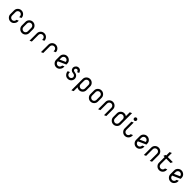

<svg xmlns="http://www.w3.org/2000/svg" viewBox="877 -3608 6669 6669"><g transform="rotate(45 4211.5 -273.5)"><path d="M174.8 -185.1Q174.8 -140.1 207.5 -109.9Q240.7 -79.1 283.2 -79.1Q324.2 -79.1 355.5 -109.9Q385.7 -139.6 386.7 -185.1V-191.9L464.8 -226.6V-183.6Q464.8 -115.2 406.2 -52.7Q356.4 0 280.3 0Q204.1 0 150.4 -53.7Q96.7 -107.4 96.7 -183.6V-363.3Q96.7 -439.5 150.4 -493.2Q204.1 -546.9 280.3 -546.9Q357.4 -546.9 410.6 -493.2Q464.8 -439.5 464.8 -363.3V-358.4L386.7 -323.2V-361.8Q385.7 -407.2 355.5 -437Q324.2 -467.8 281.7 -467.8Q237.8 -467.8 206.1 -437Q174.8 -406.2 174.8 -363.3Q174.8 -362.3 174.8 -361.8Z M736.3 -185.1Q736.3 -140.1 769 -109.9Q802.2 -79.1 844.7 -79.1Q885.7 -79.1 917 -109.9Q947.3 -139.6 948.2 -185.1V-361.8Q947.3 -407.2 917 -437Q885.7 -467.8 838.9 -467.8Q797.9 -467.8 767.1 -437Q736.8 -406.7 736.3 -364.7V-361.8ZM658.2 -363.3Q658.2 -439.5 711.9 -493.2Q765.6 -546.9 841.8 -546.9Q918 -546.9 972.2 -493.2Q1026.4 -439.5 1026.4 -363.3V-183.6Q1026.4 -107.4 972.2 -53.7Q918 0 841.8 0Q765.6 0 711.9 -53.7Q658.2 -107.4 658.2 -183.6Z M1219.7 0V-363.3Q1219.7 -439.5 1273.4 -493.2Q1327.1 -546.9 1403.3 -546.9Q1481 -546.9 1533.7 -493.2Q1587.9 -437.5 1587.9 -363.3V-361.3L1509.8 -327.1V-361.8Q1508.8 -407.2 1478.5 -437Q1447.3 -467.8 1404.8 -467.8Q1360.4 -467.8 1329.1 -437Q1297.9 -406.2 1297.9 -363.3Q1297.9 -362.3 1297.9 -361.8V-34.2Z M1781.2 0V-363.3Q1781.2 -439.5 1835 -493.2Q1888.7 -546.9 1964.8 -546.9Q2042.5 -546.9 2095.2 -493.2Q2149.4 -437.5 2149.4 -363.3V-361.3L2071.3 -327.1V-361.8Q2070.3 -407.2 2040 -437Q2008.8 -467.8 1966.3 -467.8Q1921.9 -467.8 1890.6 -437Q1859.4 -406.2 1859.4 -363.3Q1859.4 -362.3 1859.4 -361.8V-34.2Z M2529.3 -79.1Q2570.3 -79.1 2601.6 -109.9Q2631.8 -139.6 2632.8 -185.1V-191.9L2710.9 -226.6V-183.6Q2710.9 -115.2 2652.3 -52.7Q2602.5 0 2526.4 0Q2450.2 0 2396.5 -53.7Q2342.8 -107.4 2342.8 -183.6V-363.3Q2342.8 -439.5 2396.5 -493.2Q2450.2 -546.9 2526.4 -546.9Q2599.6 -546.9 2656.7 -493.2Q2710.9 -442.4 2710.9 -363.3V-317.4L2420.9 -188.5Q2420.9 -142.1 2451.7 -110.6Q2482.4 -79.1 2529.3 -79.1ZM2523.4 -467.8Q2482.4 -467.8 2451.7 -437Q2420.9 -406.2 2420.9 -363.3Q2420.9 -362.3 2420.9 -361.8V-273.9L2632.3 -368.2Q2629.9 -409.2 2601.6 -437Q2570.3 -467.8 2523.4 -467.8Z M3091.8 -79.1Q3135.3 -79.1 3163.6 -108.4Q3191.9 -138.7 3191.9 -175.8Q3191.9 -208.5 3163.6 -237.8Q3134.8 -267.1 3085.4 -269.5Q3024.9 -272.5 2989.3 -306.2Q2954.6 -338.9 2947.8 -399.9Q2947.3 -404.3 2947.3 -408.7Q2949.7 -461.9 2990.2 -503.4Q3031.7 -546.9 3091.3 -546.9Q3154.3 -546.9 3192.4 -503.4Q3217.8 -474.1 3231.9 -425.8L3161.1 -394.5Q3153.3 -426.8 3137.2 -445.8Q3119.1 -465.8 3090.8 -465.8Q3064 -465.8 3043.9 -445.8Q3025.4 -427.2 3025.4 -403.8Q3025.4 -402.8 3025.4 -401.4Q3025.4 -377.9 3043 -360.8Q3059.1 -344.7 3089.8 -341.3Q3174.8 -331.5 3220.2 -289.1Q3270 -241.2 3270 -172.4V-170.9Q3269 -105.5 3221.7 -53.7Q3171.9 0 3091.8 0Q3015.1 0 2965.8 -52.7Q2910.6 -110.8 2907.2 -183.6L2906.7 -188.5L2984.9 -222.7L2985.4 -185.1Q2985.8 -139.6 3016.1 -109.9Q3047.4 -79.1 3091.8 -79.1Z M3543.9 -185.1Q3543.9 -140.1 3576.7 -109.9Q3609.9 -79.1 3652.3 -79.1Q3693.4 -79.1 3724.6 -109.9Q3754.9 -139.6 3755.9 -185.1V-361.8Q3754.9 -407.2 3724.6 -437Q3693.4 -467.8 3646.5 -467.8Q3605.5 -467.8 3574.7 -437Q3544.4 -406.7 3543.9 -364.7V-361.8ZM3465.8 190.9V-363.3Q3465.8 -439.5 3520 -493.2Q3574.2 -546.9 3650.4 -546.9Q3726.6 -546.9 3780.3 -493.2Q3834 -439.5 3834 -363.3V-183.6Q3834 -107.4 3780.3 -53.7Q3726.6 0 3650.4 0Q3590.3 0 3543.9 -33.2V156.7Z M4105.5 -185.1Q4105.5 -140.1 4138.2 -109.9Q4171.4 -79.1 4213.9 -79.1Q4254.9 -79.1 4286.1 -109.9Q4316.4 -139.6 4317.4 -185.1V-361.8Q4316.4 -407.2 4286.1 -437Q4254.9 -467.8 4208 -467.8Q4167 -467.8 4136.2 -437Q4106 -406.7 4105.5 -364.7V-361.8ZM4027.3 -363.3Q4027.3 -439.5 4081.1 -493.2Q4134.8 -546.9 4210.9 -546.9Q4287.1 -546.9 4341.3 -493.2Q4395.5 -439.5 4395.5 -363.3V-183.6Q4395.5 -107.4 4341.3 -53.7Q4287.1 0 4210.9 0Q4134.8 0 4081.1 -53.7Q4027.3 -107.4 4027.3 -183.6Z M4588.9 0V-363.3Q4588.9 -439.5 4642.6 -493.2Q4696.3 -546.9 4772.5 -546.9Q4848.6 -546.9 4902.8 -493.2Q4957 -439.5 4957 -363.3V-34.2L4878.9 0V-361.8Q4877.9 -407.2 4847.7 -437Q4816.4 -467.8 4773.9 -467.8Q4730 -467.8 4698.2 -436.5Q4667 -406.2 4667 -363.3Q4667 -362.3 4667 -361.8V-34.2Z M5228.5 -185.1Q5228.5 -140.1 5261.2 -109.9Q5294.4 -79.1 5336.9 -79.1Q5377.9 -79.1 5409.2 -109.9Q5439.5 -139.6 5440.4 -185.1V-361.8Q5439.5 -407.2 5409.2 -437Q5377.9 -467.8 5331.1 -467.8Q5290 -467.8 5259.3 -437Q5229 -406.7 5228.5 -364.7V-361.8ZM5518.6 -737.8V-183.6Q5518.6 -107.4 5464.4 -53.7Q5410.2 0 5334 0Q5257.8 0 5204.1 -53.7Q5150.4 -107.4 5150.4 -183.6V-363.3Q5150.4 -439.5 5204.1 -493.2Q5257.8 -546.9 5334 -546.9Q5394 -546.9 5440.4 -513.7V-703.6Z M6002 -188.5 6080.1 -222.7V-183.6Q6080.1 -107.4 6026.4 -53.7Q5972.7 0 5896.5 0Q5820.3 0 5766.1 -53.7Q5711.9 -107.4 5711.9 -183.6V-512.7L5790 -546.9V-185.1Q5791 -139.6 5821.3 -109.9Q5852.5 -79.1 5899.4 -79.1Q5940.4 -79.1 5971.2 -112.3Q6002 -145.5 6002 -188.5ZM5705.1 -627.7Q5686.5 -646.5 5686.5 -673.3Q5686.5 -700.2 5705.1 -719Q5723.6 -737.8 5750 -737.8Q5776.4 -737.8 5794.9 -719Q5813.5 -700.2 5813.5 -673.3Q5813.5 -646.5 5794.9 -627.7Q5776.4 -608.9 5750 -608.9Q5723.6 -608.9 5705.1 -627.7Z M6460 -79.1Q6501 -79.1 6532.2 -109.9Q6562.5 -139.6 6563.5 -185.1V-191.9L6641.6 -226.6V-183.6Q6641.6 -115.2 6583 -52.7Q6533.2 0 6457 0Q6380.9 0 6327.1 -53.7Q6273.4 -107.4 6273.4 -183.6V-363.3Q6273.4 -439.5 6327.1 -493.2Q6380.9 -546.9 6457 -546.9Q6530.3 -546.9 6587.4 -493.2Q6641.6 -442.4 6641.6 -363.3V-317.4L6351.6 -188.5Q6351.6 -142.1 6382.3 -110.6Q6413.1 -79.1 6460 -79.1ZM6454.1 -467.8Q6413.1 -467.8 6382.3 -437Q6351.6 -406.2 6351.6 -363.3Q6351.6 -362.3 6351.6 -361.8V-273.9L6563 -368.2Q6560.5 -409.2 6532.2 -437Q6501 -467.8 6454.1 -467.8Z M6835 0V-363.3Q6835 -439.5 6888.7 -493.2Q6942.4 -546.9 7018.6 -546.9Q7094.7 -546.9 7148.9 -493.2Q7203.1 -439.5 7203.1 -363.3V-34.2L7125 0V-361.8Q7124 -407.2 7093.8 -437Q7062.5 -467.8 7020 -467.8Q6976.1 -467.8 6944.3 -436.5Q6913.1 -406.2 6913.1 -363.3Q6913.1 -362.3 6913.1 -361.8V-34.2Z M7686.5 -188.5Q7686.5 -188.5 7764.6 -222.7V-183.6Q7764.6 -107.4 7710.9 -53.7Q7657.2 0 7581.1 0Q7504.9 0 7450.7 -53.7Q7396.5 -107.4 7396.5 -183.6V-459H7335.9L7370.1 -537.1H7396.5V-703.6L7474.6 -737.8V-537.1H7722.7L7688.5 -459H7474.6V-185.1Q7475.6 -139.2 7505.9 -109.9Q7537.6 -79.1 7580.1 -79.1Q7623.5 -79.1 7655.3 -110.4Q7686.5 -140.6 7686.5 -188.5Z M8144.5 -79.1Q8185.5 -79.1 8216.8 -109.9Q8247.1 -139.6 8248 -185.1V-191.9L8326.2 -226.6V-183.6Q8326.2 -115.2 8267.6 -52.7Q8217.8 0 8141.6 0Q8065.4 0 8011.7 -53.7Q7958 -107.4 7958 -183.6V-363.3Q7958 -439.5 8011.7 -493.2Q8065.4 -546.9 8141.6 -546.9Q8214.8 -546.9 8272 -493.2Q8326.2 -442.4 8326.2 -363.3V-317.4L8036.1 -188.5Q8036.1 -142.1 8066.9 -110.6Q8097.7 -79.1 8144.5 -79.1ZM8138.7 -467.8Q8097.7 -467.8 8066.9 -437Q8036.1 -406.2 8036.1 -363.3Q8036.1 -362.3 8036.1 -361.8V-273.9L8247.6 -368.2Q8245.1 -409.2 8216.8 -437Q8185.5 -467.8 8138.7 -467.8Z"/></g></svg>

Font: NovaMono
Style: Regular
Weight: 400
Monospace: yes
Version: Version 1.2